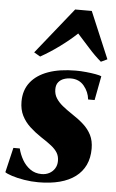

<svg xmlns="http://www.w3.org/2000/svg" viewBox="-68 -847 543 898"><g transform="rotate(5 204.0 -398.0)"><path d="M375.5 -394H345Q341.5 -429 318.5 -457Q295.5 -485 256.5 -485Q239.5 -485 223.8 -479.5Q208 -474 198 -461.5Q188 -449 188 -428.5Q188 -404.5 199.8 -386.2Q211.5 -368 231.2 -352Q251 -336 276 -319.5Q307.5 -299 331 -277.8Q354.5 -256.5 368 -229.8Q381.5 -203 381.5 -166Q381.5 -122.5 365.8 -89.2Q350 -56 320 -33.5Q290 -11 246.5 0.5Q203 12 146.5 12Q113 12 79.8 6.5Q46.5 1 22 -7Q-2.5 -15 -11 -21.5L16.5 -138H46.5Q53 -111 67.5 -85.5Q82 -60 104.8 -43.8Q127.5 -27.5 158.5 -27.5Q178.5 -27.5 194.5 -36Q210.5 -44.5 220 -59.8Q229.5 -75 229.5 -95Q229.5 -117 220 -133Q210.5 -149 191 -164.5Q171.5 -180 141 -199.5Q112.5 -218.5 88.5 -240.5Q64.5 -262.5 50 -291Q35.5 -319.5 35.5 -357.5Q35.5 -411 64.5 -448Q93.5 -485 147.2 -504.2Q201 -523.5 276.5 -523.5Q299 -523.5 324.5 -521Q350 -518.5 370.2 -514.8Q390.5 -511 397 -507.5ZM104 -574.5 74.5 -591.5 248 -808H326L418.5 -589L389 -575Q358.5 -601 328.5 -634.8Q298.5 -668.5 272 -697.5Q239 -666 194.2 -633Q149.5 -600 104 -574.5Z"/></g></svg>

Font: Merriweather 120pt Black
Style: Italic
Weight: 900
Italic angle: -7.8°
Version: Version 2.101